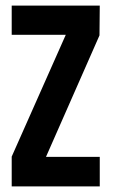

<svg xmlns="http://www.w3.org/2000/svg" viewBox="-20 -669 406 689"><path d="M22 0V-107L216 -544H22V-649H338L337 -542L145 -106H338V0Z"/></svg>

Font: New Amsterdam
Style: Regular
Weight: 400
Designer: Vladimir Nikolic
Foundry: Vladimir Nikolic
Version: Version 1.000; ttfautohint (v1.8.4.7-5d5b)